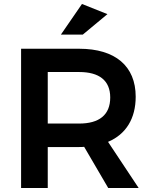

<svg xmlns="http://www.w3.org/2000/svg" viewBox="-20 -945 763 965"><path d="M396 -771 520 -874 392 -925 286 -771ZM524 0H677L523 -232C613 -270 662 -349 662 -459C662 -613 559 -700 378 -700H86V0H220V-206H378C387 -206 395 -206 403 -207ZM220 -324V-583H378C478 -583 534 -541 534 -455C534 -367 478 -324 378 -324Z"/></svg>

Font: Montserrat_SPRD_medium Medium
Style: Regular
Weight: 400
Designer: Julieta Ulanovsky edited by Nelly Hempel
Foundry: Julieta Ulanovsky
Version: Version 4.000;PS 004.000;hotconv 1.0.88;makeotf.lib2.5.64775